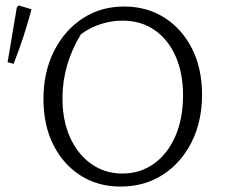

<svg xmlns="http://www.w3.org/2000/svg" viewBox="-20 -679 831 707"><path d="M424 8Q341 8 277 -32.5Q213 -73 176.5 -145.5Q140 -218 140 -315Q140 -413 178.5 -490Q217 -567 284 -611Q351 -655 437 -655Q521 -655 585.5 -614Q650 -573 687 -500Q724 -427 724 -331Q724 -232 685.5 -155.5Q647 -79 579.5 -35.5Q512 8 424 8ZM431 -40Q496 -40 546.5 -76Q597 -112 625.5 -177Q654 -242 654 -328Q654 -410 626.5 -472Q599 -534 549 -568.5Q499 -603 431 -603Q391 -603 351.5 -590.5Q312 -578 278 -553Q210 -441 210 -317Q210 -235 238 -173Q266 -111 316 -75.5Q366 -40 431 -40ZM30 -444 8 -450 42 -652 49 -659 96 -645Q69 -542 30 -444Z"/></svg>

Font: Piazzolla SC Light
Style: Regular
Weight: 300
Designer: Juan Pablo del Peral
Foundry: Huerta Tipografica
Version: Version 1.330